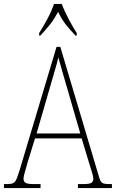

<svg xmlns="http://www.w3.org/2000/svg" viewBox="-23 -951 586 971"><path d="M-3 0V-20H15Q33 -20 43.5 -25Q54 -30 60.5 -45.5Q67 -61 77 -93L263 -714H282L477 -59Q484 -33 493.5 -26.5Q503 -20 531 -20H543V0H371V-20H396Q430 -20 439.5 -26.5Q449 -33 449 -48Q449 -58 441.5 -81.5Q434 -105 429 -122L390 -251H154L118 -134Q115 -122 109.5 -104.5Q104 -87 100 -71Q96 -55 96 -47Q96 -33 106 -26.5Q116 -20 150 -20H182V0ZM162 -276H383L319 -497Q304 -549 291.5 -591.5Q279 -634 272 -661Q267 -636 254 -593.5Q241 -551 230 -511ZM175 -784Q194 -813 216.5 -855Q239 -897 250 -931H289Q302 -897 324 -855Q346 -813 365 -784V-771H359Q328 -803 308.5 -828.5Q289 -854 271 -891Q251 -854 231 -828.5Q211 -803 181 -771H175Z"/></svg>

Font: Noto Serif Condensed Thin
Style: Regular
Weight: 100
Width: 3
Designer: Monotype Design Team
Foundry: Monotype Imaging Inc.
Version: Version 2.013; ttfautohint (v1.8.4.7-5d5b)